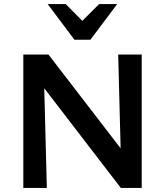

<svg xmlns="http://www.w3.org/2000/svg" viewBox="-20 -927 814 947"><path d="M95 0V-658H194L211 0ZM626 0H576L135 -574L137 -658H219L623 -133ZM679 -658V0H580L563 -658ZM347 -731 368 -806 469 -907H558L426 -731ZM347 -731 215 -907H304L406 -804L426 -731Z"/></svg>

Font: Ysabeau Office
Style: Bold
Weight: 700
Designer: Christian Thalmann (Catharsis Fonts)
Version: Version 2.001;gftools[0.9.30]; featfreeze: tnum,lnum,ss02